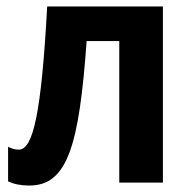

<svg xmlns="http://www.w3.org/2000/svg" viewBox="-20 -565 587 594"><path d="M484 0V-545H126C108 -217 83 -102 38 -102C26 -102 14 -106 5 -111V-4C23 5 46 9 71 9C189 9 225 -116 248 -438H349V0Z"/></svg>

Font: Noto Sans Display SemiCondensed
Style: Bold
Weight: 700
Width: 4
Designer: Monotype Design Team
Foundry: Monotype Imaging Inc.
Version: Version 1.900